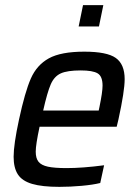

<svg xmlns="http://www.w3.org/2000/svg" viewBox="-20 -719 537 747"><path d="M33 -109Q33 -157 54 -254Q77 -361 100 -413.5Q123 -466 170 -492Q217 -518 308 -518Q396 -518 430.5 -493.5Q465 -469 465 -411Q465 -365 441 -255L434 -226H134Q119 -156 119 -129Q119 -103 130 -89.5Q141 -76 166.5 -70.5Q192 -65 239 -65Q301 -65 385 -76L370 -7Q342 0 297.5 4Q253 8 211 8Q144 8 105 -3.5Q66 -15 49.5 -40.5Q33 -66 33 -109ZM364 -289 367 -303Q379 -361 379 -386Q379 -422 360 -433.5Q341 -445 294 -445Q242 -445 216.5 -433.5Q191 -422 177.5 -391Q164 -360 148 -289ZM286 -616 303 -699H382L365 -616Z"/></svg>

Font: Saira Semi Condensed
Style: Italic
Weight: 400
Width: 4
Italic angle: -12°
Designer: Hector Gatti with collaboration of the Omnibus-Type team
Foundry: Omnibus-Type
Version: Version 1.001; ttfautohint (v1.8)